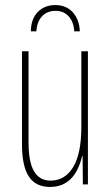

<svg xmlns="http://www.w3.org/2000/svg" viewBox="-20 -730 437 760"><path d="M328 0H308L307 -112H305Q276 10 178 10Q121 10 94 -31.5Q67 -73 67 -159V-527H93V-167Q93 -88 115 -51.5Q137 -15 180 -15Q237 -15 269.5 -68.5Q302 -122 302 -228V-527H328ZM296 -606H274Q272 -642 252.5 -664.5Q233 -687 200 -687Q166 -687 146 -665Q126 -643 124 -606H102Q103 -656 130 -683Q157 -710 199 -710Q242 -710 268 -681.5Q294 -653 296 -606Z"/></svg>

Font: Noto Sans Display Thin Cond
Style: Regular
Weight: 250
Width: 3
Designer: Monotype Design team
Foundry: Monotype Imaging Inc.
Version: Version 1.000